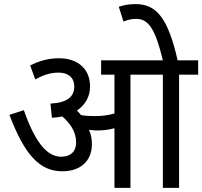

<svg xmlns="http://www.w3.org/2000/svg" viewBox="-20 -916 986 936"><path d="M428 -214C428 -240 423 -263 414 -283C428 -281 441 -280 453 -280C483 -280 510 -283 538 -291V0H616V-552H774V0H853V-552H946V-622H846C799 -828 743 -896 641 -896C609 -896 586 -892 559 -883L582 -811C600 -818 619 -824 644 -824C704 -824 737 -775 774 -622H473V-552H538V-363C507 -354 480 -350 441 -350C418 -350 396 -351 375 -355C369 -363 362 -370 355 -377C395 -404 419 -444 419 -495C419 -575 365 -632 267 -632C208 -632 164 -615 127 -597L152 -529C191 -550 224 -562 266 -562C309 -562 342 -541 342 -494C342 -445 308 -415 226 -411L233 -342C251 -343 268 -345 284 -348C323 -314 351 -273 351 -223C351 -174 321 -152 278 -152C202 -152 146 -238 96 -379L26 -356C101 -158 175 -81 284 -81C367 -81 428 -126 428 -214Z"/></svg>

Font: Noto Sans Devanagari UI SemiCondensed
Style: Regular
Weight: 400
Width: 4
Designer: Jelle Bosma - Monotype Design Team
Foundry: Monotype Imaging Inc.
Version: Version 2.004